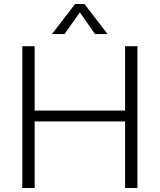

<svg xmlns="http://www.w3.org/2000/svg" viewBox="-20 -944 802 964"><path d="M608 -712H670V0H608V-334H154V0H92V-712H154V-389H608ZM241 -773 357 -924H404L520 -773H457L381 -882L304 -773Z"/></svg>

Font: Muli Light
Style: Regular
Weight: 300
Designer: Vernon Adams
Foundry: Vernon Adams
Version: Version 2.100